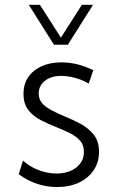

<svg xmlns="http://www.w3.org/2000/svg" viewBox="-20 -752 470 782"><path d="M256.3 -569.8H199.7L97.2 -732.4H142.6L228 -598.6L313.5 -732.4H358.9ZM56.2 -42.5 73.7 -98.1Q91.8 -81.5 114 -69.8Q136.2 -58.1 160.4 -51.8Q184.6 -45.4 209.5 -45.4Q259.3 -45.4 290.5 -69.8Q321.8 -94.2 321.8 -133.3Q321.8 -161.1 306.2 -179Q290.5 -196.8 265.1 -209.5Q239.7 -222.2 211.4 -233.4Q178.7 -246.1 147.5 -262Q116.2 -277.8 95.9 -303.2Q75.7 -328.6 75.7 -370.1Q75.7 -409.2 95 -437.7Q114.3 -466.3 149.2 -482.2Q184.1 -498 230 -498Q295.9 -498 359.9 -465.8L341.3 -411.6Q326.2 -420.9 307.1 -428Q288.1 -435.1 268.1 -439Q248 -442.9 230 -442.9Q188.5 -442.9 163.1 -423.1Q137.7 -403.3 137.7 -371.1Q137.7 -350.1 149.2 -334.7Q160.6 -319.3 184.1 -306.2Q207.5 -293 242.7 -278.3Q276.4 -264.6 308.6 -247.3Q340.8 -230 362.1 -203.1Q383.3 -176.3 383.3 -133.3Q383.3 -91.3 361.6 -58.8Q339.8 -26.4 301.5 -8.3Q263.2 9.8 212.4 9.8Q127.9 9.8 56.2 -42.5Z"/></svg>

Font: Kumbh Sans Light
Style: Regular
Weight: 300
Version: Version 1.004